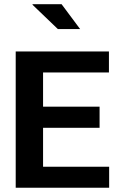

<svg xmlns="http://www.w3.org/2000/svg" viewBox="-20 -881 546 901"><path d="M447.3 -380.4V-281.2H182.1V-98.6H492.2V0H53.7V-639.6H491.2V-541H182.1V-380.4ZM269 -861.3 356 -744.6H251.5L132.3 -858.9L133.3 -861.3Z"/></svg>

Font: Yantramanav
Style: Bold
Weight: 700
Version: Version 1.001;PS 1.0;hotconv 1.0.72;makeotf.lib2.5.5900; ttf